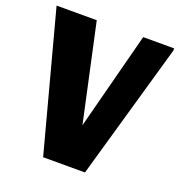

<svg xmlns="http://www.w3.org/2000/svg" viewBox="-134 -865 920 979"><g transform="rotate(20 326.0 -375.0)"><path d="M207 0 7 -750H225L360 -128L315 -127L477 -750H645V-738L434 0Z"/></g></svg>

Font: Kufam ExtraBold
Style: Regular
Weight: 800
Designer: Wael Morcos, Artur Schmal
Foundry: Original Type
Version: Version 1.300; ttfautohint (v1.8.3)